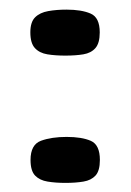

<svg xmlns="http://www.w3.org/2000/svg" viewBox="-20 -383 276 405"><path d="M44.4 -45.6Q44.4 -77.9 66.5 -86.1Q88.7 -94.2 120.5 -94.2Q152.6 -94.2 171.6 -85.9Q190.7 -77.5 190.7 -45.6Q190.7 -22.8 181.5 -12.7Q172.3 -2.7 156.1 0Q139.9 2.8 118 2.8Q96.8 2.8 80.3 0Q63.7 -2.7 54 -12.7Q44.4 -22.8 44.4 -45.6ZM44 -314.7Q44 -336.5 54.1 -346.5Q64.2 -356.5 81.8 -359.6Q99.3 -362.7 120.2 -362.7Q152.2 -362.7 171.3 -354.3Q190.4 -346 190.4 -314.7Q190.4 -291.9 181.2 -281.5Q172 -271.1 155.8 -268.4Q139.6 -265.7 117.7 -265.7Q96.5 -265.7 80 -268.4Q63.4 -271.1 53.7 -281.5Q44 -291.9 44 -314.7Z"/></svg>

Font: Genos Thin
Style: Regular
Weight: 100
Designer: Robert E. Leuschke
Foundry: Robert E. Leuschke
Version: Version 1.010